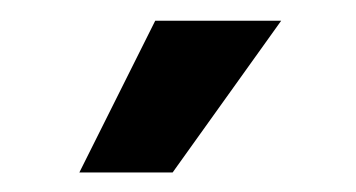

<svg xmlns="http://www.w3.org/2000/svg" viewBox="-20 -766 350 189"><path d="M58.1 -596.2 132.8 -745.6H256.8L149.9 -596.2Z"/></svg>

Font: Inter 24pt SemiBold
Style: Regular
Weight: 600
Designer: Rasmus Andersson
Foundry: rsms
Version: Version 4.001;git-66647c0bb